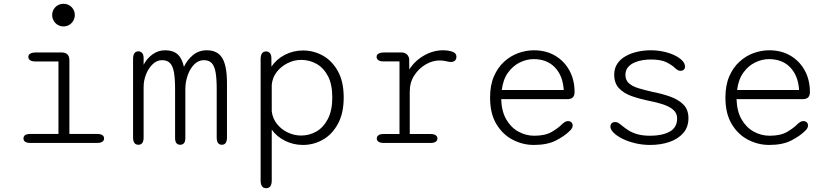

<svg xmlns="http://www.w3.org/2000/svg" viewBox="-20 -752 4373 1010"><path d="M141.5 -47.5H287.5V-428.5H169Q149 -428.5 139 -434.8Q129 -441 129 -452.5Q129 -463.5 139 -469.8Q149 -476 169 -476H304Q345 -476 345 -435V-47.5H489Q508.5 -47.5 518 -41.5Q527.5 -35.5 527.5 -23.5Q527.5 -12.5 518 -6.2Q508.5 0 489 0H141.5Q121.5 0 112.5 -6.2Q103.5 -12.5 103.5 -23.5Q103.5 -35.5 112.5 -41.5Q121.5 -47.5 141.5 -47.5ZM254.5 -673Q254.5 -689.5 262.5 -703Q270.5 -716.5 284 -724.2Q297.5 -732 314 -732Q330.5 -732 344 -724.2Q357.5 -716.5 365.5 -703Q373.5 -689.5 373.5 -673Q373.5 -656.5 365.5 -642.8Q357.5 -629 344 -621Q330.5 -613 314 -613Q297.5 -613 284 -621Q270.5 -629 262.5 -642.8Q254.5 -656.5 254.5 -673Z M928 9.5Q916 9.5 908.5 1.5Q901 -6.5 901 -27V-283Q901 -340 894.8 -373.2Q888.5 -406.5 873.5 -421Q858.5 -435.5 832.5 -435.5Q805 -435.5 783 -414.2Q761 -393 748.2 -360.8Q735.5 -328.5 735.5 -294.5V-29Q735.5 9.5 708 9.5Q680 9.5 680 -29V-442Q680 -482 708 -482Q720 -482 727.8 -473Q735.5 -464 735.5 -446V-411Q751 -442.5 781 -465Q811 -487.5 849 -487.5Q890 -487.5 913.8 -466.8Q937.5 -446 947.5 -400.5Q965 -437.5 995.5 -462.5Q1026 -487.5 1067.5 -487.5Q1124.5 -487.5 1149.2 -446.5Q1174 -405.5 1174 -315V-29Q1174 9.5 1147 9.5Q1120 9.5 1120 -29V-283Q1120 -340 1113.8 -373.2Q1107.5 -406.5 1092.8 -421Q1078 -435.5 1052 -435.5Q1024 -435.5 1002 -413.5Q980 -391.5 967.5 -356.5Q955 -321.5 955 -282.5V-27Q955 -6.5 947.5 1.5Q940 9.5 928 9.5Z M1351 -440.5Q1351 -481.5 1380 -481.5Q1391.5 -481.5 1399 -473.5Q1406.5 -465.5 1407.5 -449.5L1408 -401.5Q1434 -440.5 1478.2 -463.5Q1522.5 -486.5 1574 -486.5Q1629 -486.5 1677.8 -459.8Q1726.5 -433 1757.2 -378Q1788 -323 1788 -239Q1788 -155.5 1757.2 -99.8Q1726.5 -44 1677.8 -16.8Q1629 10.5 1574 10.5Q1523 10.5 1479.2 -11.5Q1435.5 -33.5 1409.5 -70V197Q1409.5 238 1380 238Q1351 238 1351 197ZM1409.5 -166.5Q1414 -129 1437 -100Q1460 -71 1494 -55Q1528 -39 1564 -39Q1607.5 -39 1644.8 -60.5Q1682 -82 1705 -126.8Q1728 -171.5 1728 -239Q1728 -308.5 1705 -352Q1682 -395.5 1644.8 -416.2Q1607.5 -437 1564 -437Q1528 -437 1493.8 -420.2Q1459.5 -403.5 1436.2 -374Q1413 -344.5 1409.5 -305.5Z M2135.5 -47H2244.5Q2263 -47 2272 -40.5Q2281 -34 2281 -23.5Q2281 -13 2272 -6.5Q2263 0 2244.5 0H1999Q1980 0 1971 -6.5Q1962 -13 1962 -23.5Q1962 -34 1970.8 -40.5Q1979.5 -47 1997 -47H2081.5V-429H1997Q1979.5 -429 1970.2 -435.5Q1961 -442 1961 -453Q1961 -464 1971.5 -470Q1982 -476 2002.5 -476H2091Q2108.5 -476 2119 -467.2Q2129.5 -458.5 2132.5 -442.5L2133 -386.5Q2162 -432 2210.2 -459.8Q2258.5 -487.5 2310.5 -487.5Q2337.5 -487.5 2359.2 -480.2Q2381 -473 2381 -454Q2381 -440.5 2373.2 -433.2Q2365.5 -426 2352 -426Q2345.5 -426 2339.8 -427.2Q2334 -428.5 2327 -430Q2318.5 -432 2309.5 -433Q2300.5 -434 2292 -434Q2255.5 -434 2219.2 -413Q2183 -392 2159.2 -355.2Q2135.5 -318.5 2135.5 -270.5Z M2788 10.5Q2730.5 10.5 2677.8 -16.5Q2625 -43.5 2591.5 -98.8Q2558 -154 2558 -239Q2558 -303.5 2578.2 -350.2Q2598.5 -397 2632 -427.5Q2665.5 -458 2706.5 -472.8Q2747.5 -487.5 2788.5 -487.5Q2852.5 -487.5 2900.8 -458.8Q2949 -430 2975.8 -380.5Q3002.5 -331 3002.5 -268Q3002.5 -249 2993.2 -239.8Q2984 -230.5 2965 -230.5H2616.5Q2618.5 -166.5 2643.2 -123.8Q2668 -81 2707.2 -59.5Q2746.5 -38 2790 -38Q2848 -38 2882.2 -58Q2916.5 -78 2937 -99Q2945 -106.5 2952.2 -110.8Q2959.5 -115 2968.5 -115Q2978.5 -115 2985.5 -108.8Q2992.5 -102.5 2992.5 -92Q2992.5 -84 2988.2 -76.8Q2984 -69.5 2975.5 -62Q2950 -36.5 2904.5 -13Q2859 10.5 2788 10.5ZM2619.5 -278.5H2945.5Q2941 -353.5 2899.2 -397.2Q2857.5 -441 2787 -441Q2750.5 -441 2714.5 -423.5Q2678.5 -406 2652.5 -370.2Q2626.5 -334.5 2619.5 -278.5Z M3400 10.5Q3359.5 10.5 3321.8 1.5Q3284 -7.5 3254.8 -22Q3225.5 -36.5 3208.2 -53.5Q3191 -70.5 3191 -86Q3191 -97 3197.8 -103.5Q3204.5 -110 3216 -110Q3224.5 -110 3231.8 -106Q3239 -102 3249.5 -93Q3265 -80 3284.5 -67.2Q3304 -54.5 3332 -46.2Q3360 -38 3401 -38Q3463.5 -38 3502.8 -59.5Q3542 -81 3542 -129Q3542 -157 3521.5 -174.5Q3501 -192 3467 -203.2Q3433 -214.5 3392 -222Q3345.5 -231.5 3304 -246Q3262.5 -260.5 3236.8 -287.2Q3211 -314 3211 -359Q3211 -393 3227.5 -417.2Q3244 -441.5 3271.8 -457Q3299.5 -472.5 3333.8 -480Q3368 -487.5 3403 -487.5Q3439 -487.5 3471.5 -480.2Q3504 -473 3529.2 -460.8Q3554.5 -448.5 3569 -433.2Q3583.5 -418 3583.5 -401.5Q3583.5 -391.5 3577 -385.5Q3570.5 -379.5 3560 -379.5Q3552 -379.5 3546 -382.8Q3540 -386 3531.5 -393.5Q3517.5 -408 3487.8 -423.5Q3458 -439 3403.5 -439Q3383.5 -439 3360.5 -435.5Q3337.5 -432 3316.8 -422.8Q3296 -413.5 3283 -397.8Q3270 -382 3270 -358Q3270 -330 3288.5 -313.8Q3307 -297.5 3339 -287.8Q3371 -278 3411.5 -269Q3460 -259.5 3503.5 -244.5Q3547 -229.5 3574.2 -202.8Q3601.5 -176 3601.5 -130.5Q3601.5 -83 3574 -51.8Q3546.5 -20.5 3500.8 -5Q3455 10.5 3400 10.5Z M4026 10.5Q3968.5 10.5 3915.8 -16.5Q3863 -43.5 3829.5 -98.8Q3796 -154 3796 -239Q3796 -303.5 3816.2 -350.2Q3836.5 -397 3870 -427.5Q3903.5 -458 3944.5 -472.8Q3985.5 -487.5 4026.5 -487.5Q4090.5 -487.5 4138.8 -458.8Q4187 -430 4213.8 -380.5Q4240.5 -331 4240.5 -268Q4240.5 -249 4231.2 -239.8Q4222 -230.5 4203 -230.5H3854.5Q3856.5 -166.5 3881.2 -123.8Q3906 -81 3945.2 -59.5Q3984.5 -38 4028 -38Q4086 -38 4120.2 -58Q4154.5 -78 4175 -99Q4183 -106.5 4190.2 -110.8Q4197.5 -115 4206.5 -115Q4216.5 -115 4223.5 -108.8Q4230.5 -102.5 4230.5 -92Q4230.5 -84 4226.2 -76.8Q4222 -69.5 4213.5 -62Q4188 -36.5 4142.5 -13Q4097 10.5 4026 10.5ZM3857.5 -278.5H4183.5Q4179 -353.5 4137.2 -397.2Q4095.5 -441 4025 -441Q3988.5 -441 3952.5 -423.5Q3916.5 -406 3890.5 -370.2Q3864.5 -334.5 3857.5 -278.5Z"/></svg>

Font: Sono Monospace Light
Style: Regular
Weight: 300
Version: Version 2.112